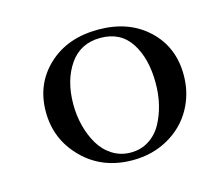

<svg xmlns="http://www.w3.org/2000/svg" viewBox="-73 -548 762 652"><g transform="rotate(-15 307.5 -222.5)"><path d="M319.8 -452.1Q427.2 -452.1 494.1 -389.4Q561 -326.7 561 -228Q561 -163.6 531 -110.1Q501 -56.6 445.3 -24.9Q389.6 6.8 319.8 6.8Q213.9 6.8 145 -61.8Q76.2 -130.4 76.2 -228Q76.2 -325.7 143.8 -388.9Q211.4 -452.1 319.8 -452.1ZM172.9 -228Q172.9 -189.5 182.1 -153.1Q191.4 -116.7 209 -86.7Q226.6 -56.6 255.4 -38.3Q284.2 -20 319.8 -20Q355.5 -20 383.5 -37.8Q411.6 -55.7 428.2 -85.7Q444.8 -115.7 453.4 -151.4Q461.9 -187 461.9 -226.1Q461.9 -313 426.3 -367.9Q390.6 -422.9 319.8 -422.9Q249 -422.9 210.9 -367.2Q172.9 -311.5 172.9 -228Z"/></g></svg>

Font: Dehuti
Style: Bold
Weight: 700
Version: Version 1.2